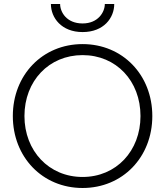

<svg xmlns="http://www.w3.org/2000/svg" viewBox="-20 -929 824 958"><path d="M234 -909C234 -840 287 -769 392 -769C498 -769 550 -840 550 -909H503C503 -869 470 -812 392 -812C312 -812 280 -869 280 -909ZM44 -350C44 -145 192 9 392 9C592 9 740 -145 740 -350C740 -555 592 -709 392 -709C192 -709 44 -555 44 -350ZM102 -350C102 -525 224 -654 392 -654C560 -654 681 -525 681 -350C681 -176 560 -46 392 -46C224 -46 102 -176 102 -350Z"/></svg>

Font: Jost Light
Style: Regular
Weight: 300
Version: Version 3.710